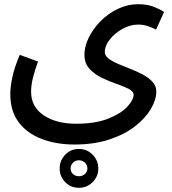

<svg xmlns="http://www.w3.org/2000/svg" viewBox="-20 -456 818 914"><path d="M29 -8Q29 -43 39 -89.5Q49 -136 74 -195L161 -163Q145 -119 136.5 -84.5Q128 -50 128 -20Q128 53 188 93Q248 133 343 133Q434 133 494.5 109Q555 85 585.5 52.5Q616 20 616 -5Q616 -21 592.5 -33Q569 -45 534 -57Q499 -69 464 -86Q429 -103 405.5 -129Q382 -155 382 -195Q382 -235 402.5 -277Q423 -319 458.5 -355Q494 -391 540.5 -413.5Q587 -436 638 -436Q681 -436 712.5 -423.5Q744 -411 761 -399L723 -315Q704 -325 682.5 -332Q661 -339 638 -339Q600 -339 563 -318.5Q526 -298 502.5 -268Q479 -238 479 -209Q479 -191 496.5 -177.5Q514 -164 542 -152Q570 -140 601 -128Q632 -116 660 -101Q688 -86 706 -66.5Q724 -47 724 -20Q724 19 698 63Q672 107 622.5 145.5Q573 184 500.5 208Q428 232 335 232Q248 232 178.5 205.5Q109 179 69 126Q29 73 29 -8ZM356 438Q317 438 290.5 411Q264 384 264 346Q264 308 290.5 280.5Q317 253 356 253Q394 253 421 280.5Q448 308 448 346Q448 384 421 411Q394 438 356 438ZM356 383Q372 383 384 372.5Q396 362 396 346Q396 329 384 318Q372 307 356 307Q339 307 327.5 318.5Q316 330 316 346Q316 362 327.5 372.5Q339 383 356 383Z"/></svg>

Font: Noto Sans Arabic Med
Style: Regular
Weight: 500
Designer: Monotype Design Team, Nadine Chahine, Nizar Qandah and Khaled Hosny
Foundry: Monotype Imaging Inc.
Version: Version 2.012; ttfautohint (v1.8.4.7-5d5b)